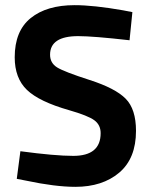

<svg xmlns="http://www.w3.org/2000/svg" viewBox="-20 -712 584 744"><path d="M283 -572Q174 -572 174 -500Q174 -468 201 -451Q228 -434 327.5 -402Q427 -370 467 -329.5Q507 -289 507 -205Q507 -98 442 -43Q377 12 272 12Q194 12 81 -12L45 -19L59 -126Q193 -108 264 -108Q370 -108 370 -196Q370 -228 345.5 -246Q321 -264 248 -285Q132 -318 84.5 -363.5Q37 -409 37 -490Q37 -592 99 -642Q161 -692 269 -692Q343 -692 457 -672L493 -665L482 -556Q341 -572 283 -572Z"/></svg>

Font: Titillium Web[RUS by Daymarius]
Style: Bold
Weight: 700
Designer: Cyrillization by Daymarius
Foundry: Cyrillization by Daymarius
Version: Version 1.002 September 11, 2018